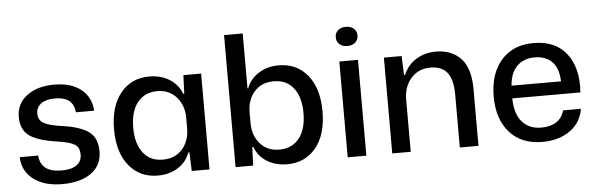

<svg xmlns="http://www.w3.org/2000/svg" viewBox="-48 -888 3273 1056"><g transform="rotate(-5 1588.5 -359.5)"><path d="M258 10Q158 10 98.5 -36Q39 -82 37 -158H139Q145 -65 261 -65Q315 -65 343.5 -85.5Q372 -106 372 -143Q372 -183 345.5 -199.5Q319 -216 249 -226Q144 -241 97.5 -274.5Q51 -308 51 -379Q51 -451 108.5 -495Q166 -539 260 -539Q353 -539 408 -495.5Q463 -452 467 -377H366Q360 -463 258 -463Q209 -463 181.5 -443Q154 -423 154 -389Q154 -352 183.5 -335Q213 -318 287 -308Q385 -294 431 -260Q477 -226 477 -152Q477 -75 418 -32.5Q359 10 258 10Z M785 9Q686 9 626.5 -64.5Q567 -138 567 -265Q567 -392 626.5 -465Q686 -538 785 -538Q850 -538 897.5 -507.5Q945 -477 963 -427H969L973 -529H1071V0H973L969 -103H963Q945 -52 897.5 -21.5Q850 9 785 9ZM820 -76Q889 -76 928.5 -121.5Q968 -167 968 -235V-295Q968 -362 928 -408Q888 -454 822 -454Q752 -454 712.5 -404Q673 -354 673 -265Q673 -177 711.5 -126.5Q750 -76 820 -76Z M1500 9Q1435 9 1387.5 -21Q1340 -51 1322 -102H1316L1312 0H1215V-729H1318V-426H1322Q1340 -476 1388 -506.5Q1436 -537 1500 -537Q1599 -537 1658.5 -464Q1718 -391 1718 -264Q1718 -136 1658.5 -63.5Q1599 9 1500 9ZM1463 -75Q1534 -75 1573.5 -125Q1613 -175 1613 -264Q1613 -352 1574 -402Q1535 -452 1465 -452Q1396 -452 1357 -406.5Q1318 -361 1318 -294V-234Q1318 -166 1357.5 -120.5Q1397 -75 1463 -75Z M1834 0V-529H1937V0ZM1929.5 -624.5Q1913 -610 1886 -610Q1859 -610 1842.5 -624.5Q1826 -639 1826 -663Q1826 -687 1842.5 -701.5Q1859 -716 1886 -716Q1913 -716 1929.5 -701.5Q1946 -687 1946 -663Q1946 -639 1929.5 -624.5Z M2080 0V-529H2178L2182 -424H2188Q2211 -479 2259 -508Q2307 -537 2367 -537Q2454 -537 2505 -483Q2556 -429 2556 -314V0H2453V-293Q2453 -374 2423 -413Q2393 -452 2330 -452Q2263 -452 2222.5 -405.5Q2182 -359 2182 -289V0Z M2909 9Q2793 9 2728 -64.5Q2663 -138 2663 -262Q2663 -389 2728 -463Q2793 -537 2906 -537Q3028 -537 3089 -457Q3150 -377 3140 -244H2764Q2765 -159 2803.5 -114.5Q2842 -70 2909 -70Q3012 -70 3037 -154H3135Q3123 -78 3061 -34.5Q2999 9 2909 9ZM2766 -314H3039Q3037 -387 3001.5 -422.5Q2966 -458 2906 -458Q2845 -458 2808 -421Q2771 -384 2766 -314Z"/></g></svg>

Font: Mona Sans Medium
Style: Regular
Weight: 500
Designer: Deni Anggara
Foundry: GitHub
Version: Version 2.000;Glyphs 3.2.3 (3260)